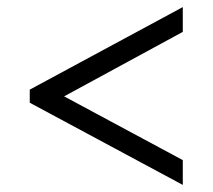

<svg xmlns="http://www.w3.org/2000/svg" viewBox="-20 -629 601 542"><path d="M496 -107 64 -339V-376L496 -609V-539L161 -357L496 -177Z"/></svg>

Font: Noto Serif Khmer Medium
Style: Regular
Weight: 500
Version: Version 2.003